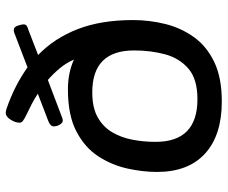

<svg xmlns="http://www.w3.org/2000/svg" viewBox="-82 -705 794 670"><g transform="rotate(-90 315.0 -370.0)"><path d="M296 7Q178 7 114 -51.5Q50 -110 50 -219Q50 -269 62 -323Q74 -377 104.5 -424Q135 -471 191.5 -500.5Q248 -530 338 -530Q396 -530 442 -509Q431 -535 412 -558Q393 -581 371 -600L239 -550Q234 -548 229 -548Q221 -548 215 -558.5Q209 -569 209 -579Q209 -592 229 -599L323 -635Q305 -647 287.5 -656Q270 -665 255 -672Q234 -682 227.5 -687.5Q221 -693 222 -701Q222 -713 232.5 -730Q243 -747 256 -747Q261 -747 271 -744Q312 -730 348 -711.5Q384 -693 415 -671L535 -717Q541 -719 545 -719Q556 -719 560.5 -705Q565 -691 565 -685Q565 -677 559.5 -673.5Q554 -670 546 -668L458 -634Q517 -577 548.5 -495.5Q580 -414 580 -303Q580 -246 566.5 -191Q553 -136 521 -91Q489 -46 434 -19.5Q379 7 296 7ZM304 -78Q374 -78 410.5 -109.5Q447 -141 460.5 -191Q474 -241 474 -299Q474 -445 328 -445Q274 -445 240.5 -426Q207 -407 188.5 -375.5Q170 -344 162.5 -305Q155 -266 155 -224Q155 -78 304 -78Z"/></g></svg>

Font: Asap Semi Expanded Semi Expanded Medium
Style: Italic
Weight: 500
Width: 6
Italic angle: -6°
Designer: Pablo Cosgaya
Foundry: Omnibus-Type
Version: Version 3.001; ttfautohint (v1.8.4.7-5d5b)